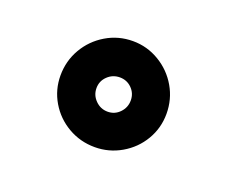

<svg xmlns="http://www.w3.org/2000/svg" viewBox="-58 -927 565 458"><g transform="rotate(20 224.5 -698.5)"><path d="M347 -697Q347 -661 329 -630.5Q311 -600 280 -582Q249 -564 213 -564Q176 -564 145 -582Q114 -600 96 -630.5Q78 -661 78 -697Q78 -734 96 -765Q114 -796 145 -814.5Q176 -833 213 -833Q249 -833 280 -814.5Q311 -796 329 -765Q347 -734 347 -697ZM213 -654Q231 -654 243.5 -667Q256 -680 256 -698Q256 -716 243.5 -728.5Q231 -741 213 -741Q195 -741 182 -728.5Q169 -716 169 -698Q169 -680 182 -667Q195 -654 213 -654Z"/></g></svg>

Font: SUIT ExtraBold
Style: Regular
Weight: 800
Designer: Sunn Youn; Korean Glyphs from Source Han Sans (Sandoll Communications; Soo-young Jang, Joo-yeon Kang)
Foundry: Sunn
Version: Version 1.008